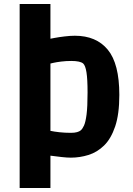

<svg xmlns="http://www.w3.org/2000/svg" viewBox="-20 -781 669 967"><path d="M79 166V-761H234V-586Q234 -586 255 -590Q276 -594 305 -597.5Q334 -601 357 -601Q465 -601 523 -530.5Q581 -460 581 -303Q581 -206 560 -144Q539 -82 504 -48Q469 -14 425.5 -0.5Q382 13 337 13Q318 13 291 10Q264 7 234 3V166ZM337 -112Q356 -112 368 -115.5Q380 -119 386 -124Q395 -131 403 -148.5Q411 -166 416 -204.5Q421 -243 421 -315Q421 -383 415.5 -417Q410 -451 399 -461Q384 -474 339 -474Q313 -474 288.5 -471Q264 -468 249 -464.5Q234 -461 234 -461V-122Q252 -118 279.5 -115Q307 -112 337 -112Z"/></svg>

Font: Ruda SemiBold
Style: Bold
Weight: 900
Designer: Mariela Monsalve and Angelina Sanchez
Foundry: Mariela Monsalve and Angelina Sanchez
Version: Version 2.000